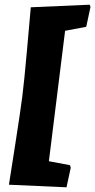

<svg xmlns="http://www.w3.org/2000/svg" viewBox="-20 -670 405 817"><path d="M75 -260Q83 -323 95 -458.5Q107 -594 111 -639L362 -650L365 -640L347 -556L257 -539L188 16L278 33L281 44L263 127L18 116Q25 71 46 -63Q67 -197 75 -260Z"/></svg>

Font: Alegreya Black
Style: Italic
Weight: 900
Italic angle: -7°
Designer: Juan Pablo del Peral
Foundry: Huerta Tipografica
Version: Version 2.007; ttfautohint (v1.6)